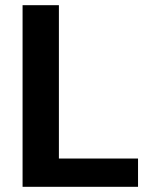

<svg xmlns="http://www.w3.org/2000/svg" viewBox="-20 -720 600 740"><path d="M67 0V-700H207V-109H512V0Z"/></svg>

Font: DM Sans 20pt ExtraBold
Style: Regular
Weight: 800
Version: Version 4.004;gftools[0.9.30]